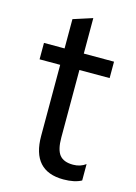

<svg xmlns="http://www.w3.org/2000/svg" viewBox="-104 -705 547 773"><g transform="rotate(15 169.5 -318.5)"><path d="M313 -4.9Q284.7 10.7 238.3 10.7Q106.9 10.7 106.9 -135.7V-431.6H21V-500H106.9V-622.1L187 -647.9V-500H313V-431.6H187V-149.9Q187 -99.6 204.1 -78.1Q221.2 -56.6 260.7 -56.6Q291 -56.6 313 -73.2Z"/></g></svg>

Font: Segoe UI Historic
Style: Regular
Weight: 400
Foundry: Microsoft Corporation
Version: Version 1.03